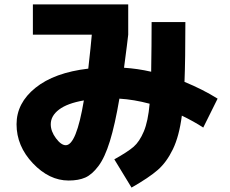

<svg xmlns="http://www.w3.org/2000/svg" viewBox="-20 -775 1040 870"><path d="M129 -618V-755H561V-618Q558 -589 542 -468Q604 -464 665 -450Q667 -574 667 -675H820Q820 -504 816 -404Q899 -370 966 -328L901 -197Q858 -225 804 -251Q792 -158 763.5 -99Q735 -40 695 -5Q655 30 576 75L498 -53Q559 -87 585.5 -110Q612 -133 631.5 -179Q651 -225 658 -305Q587 -324 521 -328Q501 -210 478 -135.5Q455 -61 426 -22.5Q397 16 366.5 29.5Q336 43 291 43Q203 43 129 -35Q55 -113 55 -212Q55 -308 140.5 -377Q226 -446 380 -464Q392 -570 396 -618ZM360 -320Q285 -307 247.5 -278.5Q210 -250 210 -212Q210 -180 233.5 -148.5Q257 -117 278 -117Q326 -117 360 -320Z"/></svg>

Font: M PLUS 1p ExtraBold
Style: Regular
Weight: 800
Version: Version 1.062